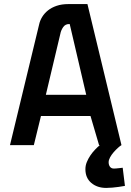

<svg xmlns="http://www.w3.org/2000/svg" viewBox="-20 -712 645 942"><path d="M172 -592Q176 -611 187 -629Q198 -647 215.5 -661Q233 -675 258 -683.5Q283 -692 316 -692H409L576 0Q569 4 558.5 13.5Q548 23 537.5 35Q527 47 520 60Q513 73 513 84Q513 97 519.5 106Q526 115 539 115Q543 115 549.5 114.5Q556 114 564 113L582 111L593 200Q578 203 562 205Q548 207 531.5 208.5Q515 210 501 210Q457 210 428 185.5Q399 161 399 118Q399 100 406 83Q413 66 423.5 50.5Q434 35 446.5 22Q459 9 470 0H466L424 -143H181L146 0H29ZM322 -594Q301 -595 290 -579Q279 -563 276 -546L205 -247H403Z"/></svg>

Font: Panefresco 750wt
Style: Regular
Weight: 750
Foundry: Campivisivi & Chank Co
Version: Version 1.000